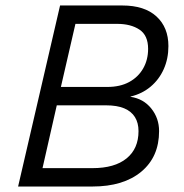

<svg xmlns="http://www.w3.org/2000/svg" viewBox="-20 -680 670 700"><path d="M46 0 199 -660H426Q507 -660 550.5 -620Q594 -580 594 -512Q594 -466 577 -428Q560 -390 529 -364Q498 -338 456 -328V-327Q503 -320 531.5 -284.5Q560 -249 560 -202Q560 -108 495 -54Q430 0 317 0ZM135 -67H317Q398 -67 441.5 -102.5Q485 -138 485 -202Q485 -232 472 -253Q459 -274 433 -285Q407 -296 366 -296H187ZM202 -363H371Q418 -363 451 -381Q484 -399 502 -430.5Q520 -462 520 -502Q520 -551 488.5 -572Q457 -593 407 -593H255Z"/></svg>

Font: Kantumruy Pro
Style: Italic
Weight: 400
Italic angle: -13°
Designer: Sovichet Tep
Foundry: Sovichet Tep
Version: Version 1.002